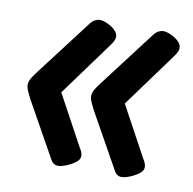

<svg xmlns="http://www.w3.org/2000/svg" viewBox="-56 -520 528 524"><g transform="rotate(10 208.0 -258.0)"><path d="M137 -52Q123 -52 116 -66L30 -220Q25 -230 21 -239Q17 -248 17 -256Q17 -265 23.5 -275.5Q30 -286 38 -296L156 -451Q162 -458 168.5 -461Q175 -464 181 -464Q189 -464 201.5 -458.5Q214 -453 223 -444.5Q232 -436 232 -426Q232 -421 229.5 -415.5Q227 -410 222 -403L111 -251L187 -111Q191 -105 193 -99.5Q195 -94 195 -89Q195 -79 184 -71Q173 -63 159.5 -57.5Q146 -52 137 -52ZM313 -52Q299 -52 292 -66L206 -220Q201 -230 197 -239Q193 -248 193 -256Q193 -265 199.5 -275.5Q206 -286 214 -296L332 -451Q338 -458 344.5 -461Q351 -464 357 -464Q365 -464 377.5 -458.5Q390 -453 399 -444.5Q408 -436 408 -426Q408 -421 405.5 -415.5Q403 -410 398 -403L287 -251L363 -111Q367 -105 369 -99.5Q371 -94 371 -89Q371 -79 360 -71Q349 -63 335.5 -57.5Q322 -52 313 -52Z"/></g></svg>

Font: Asap Condensed Condensed SemiBold
Style: Italic
Weight: 600
Width: 3
Italic angle: -6°
Designer: Pablo Cosgaya
Foundry: Omnibus-Type
Version: Version 3.001; ttfautohint (v1.8.4.7-5d5b)